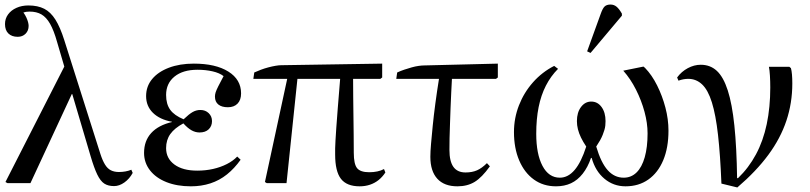

<svg xmlns="http://www.w3.org/2000/svg" viewBox="-20 -806 3565 845"><path d="M558 -59 564 -45Q550 -19 527.5 -3Q505 13 482 13Q456 13 439 2Q422 -9 408 -38Q394 -67 379 -118L298 -392H296L114 0H13L4 -5L263 -513L231 -622Q217 -672 200.5 -701Q184 -730 162.5 -742.5Q141 -755 110 -755Q101 -755 95 -754Q89 -753 83 -751Q91 -740 96 -729Q101 -718 103.5 -708.5Q106 -699 106 -692Q106 -671 92.5 -657.5Q79 -644 58 -644Q32 -644 17 -658.5Q2 -673 2 -700Q2 -724 15.5 -742.5Q29 -761 52.5 -771.5Q76 -782 105 -782Q146 -782 174.5 -767.5Q203 -753 224 -719.5Q245 -686 263 -629L422 -128Q431 -100 442 -82Q453 -64 468 -56.5Q483 -49 503 -49Q518 -49 532 -51.5Q546 -54 558 -59Z M820 14Q759 14 712.5 -4.5Q666 -23 640 -56.5Q614 -90 614 -133Q614 -186 645.5 -220.5Q677 -255 737 -269V-270Q683 -280 653 -309.5Q623 -339 623 -383Q623 -426 649.5 -458Q676 -490 723.5 -508Q771 -526 833 -526Q929 -526 985 -491Q1041 -456 1041 -395Q1041 -366 1025.5 -350Q1010 -334 983 -334Q956 -334 941 -346Q926 -358 926 -381Q926 -390 929 -399.5Q932 -409 940.5 -426Q949 -443 964 -471Q946 -485 915.5 -492Q885 -499 849 -499Q785 -499 748 -469Q711 -439 711 -388Q711 -348 729 -323Q747 -298 788 -281Q812 -304 828 -313Q844 -322 862 -322Q884 -322 898.5 -308Q913 -294 913 -273Q913 -251 898.5 -237Q884 -223 858 -223Q840 -223 823 -232.5Q806 -242 787 -263Q748 -242 729.5 -216Q711 -190 711 -154Q711 -109 747.5 -82Q784 -55 848 -55Q885 -55 918 -62.5Q951 -70 978.5 -84Q1006 -98 1024 -117L1039 -103Q1012 -65 979 -38.5Q946 -12 906 1Q866 14 820 14Z M1563 14Q1506 14 1480.5 -19Q1455 -52 1455 -126Q1455 -139 1455 -153Q1455 -167 1456.5 -188Q1458 -209 1460 -243Q1462 -277 1466.5 -329.5Q1471 -382 1477 -459H1289L1241 0H1154L1146 -5L1244 -459H1095L1099 -487Q1112 -493 1128 -499Q1144 -505 1161 -509.5Q1178 -514 1193 -516.5Q1208 -519 1217 -519L1662 -526V-465L1654 -459H1534Q1534 -420 1534.5 -379Q1535 -338 1535.5 -296.5Q1536 -255 1536.5 -214Q1537 -173 1537 -134Q1537 -84 1551.5 -66Q1566 -48 1605 -48Q1624 -48 1640.5 -51.5Q1657 -55 1670 -62L1676 -47Q1663 -27 1646 -13.5Q1629 0 1608 7Q1587 14 1563 14Z M1993 14Q1935 14 1904.5 -19.5Q1874 -53 1874 -116Q1874 -138 1877 -173Q1880 -208 1884.5 -253Q1889 -298 1896 -350.5Q1903 -403 1912 -459H1724L1728 -487Q1743 -494 1759.5 -499.5Q1776 -505 1792 -509.5Q1808 -514 1822.5 -516Q1837 -518 1847 -518L2171 -526V-465L2163 -459H1969Q1968 -434 1966 -401Q1964 -368 1963 -332.5Q1962 -297 1960.5 -262Q1959 -227 1958.5 -197Q1958 -167 1958 -146Q1958 -96 1975.5 -71.5Q1993 -47 2029 -47Q2058 -47 2079.5 -56.5Q2101 -66 2123 -88L2136 -74Q2101 -25 2069 -5.5Q2037 14 1993 14Z M2427 14Q2371 14 2329.5 -16Q2288 -46 2265 -100Q2242 -154 2242 -225Q2242 -286 2264 -342.5Q2286 -399 2326 -444Q2366 -489 2419 -516L2436 -503Q2404 -471 2382.5 -429Q2361 -387 2350.5 -334.5Q2340 -282 2340 -217Q2340 -128 2367.5 -76Q2395 -24 2444 -24Q2480 -24 2509 -58Q2538 -92 2560 -161Q2546 -182 2537 -200.5Q2528 -219 2523.5 -237Q2519 -255 2519 -273Q2519 -311 2537 -335Q2555 -359 2582 -359Q2610 -359 2627.5 -335Q2645 -311 2645 -273Q2645 -263 2644 -253.5Q2643 -244 2640 -234Q2637 -224 2632.5 -212.5Q2628 -201 2621 -188.5Q2614 -176 2604 -161Q2625 -90 2654.5 -57Q2684 -24 2725 -24Q2758 -24 2781.5 -47Q2805 -70 2817.5 -114Q2830 -158 2830 -219Q2830 -264 2816.5 -314Q2803 -364 2779 -411.5Q2755 -459 2723 -495L2812 -513L2819 -507Q2849 -476 2872 -430Q2895 -384 2908.5 -332.5Q2922 -281 2922 -231Q2922 -156 2899 -101Q2876 -46 2833.5 -16Q2791 14 2733 14Q2680 14 2640 -19.5Q2600 -53 2584 -111H2581Q2567 -70 2544.5 -41.5Q2522 -13 2493 0.5Q2464 14 2427 14ZM2579 -573 2564 -580 2623 -743Q2632 -769 2641 -777.5Q2650 -786 2667 -786Q2682 -786 2693.5 -776.5Q2705 -767 2717 -746V-737Z M3225 19 3155 2Q3150 -124 3140 -212.5Q3130 -301 3113 -355.5Q3096 -410 3070 -434.5Q3044 -459 3009 -459Q2988 -459 2966 -451L2960 -465Q2979 -491 3007 -506Q3035 -521 3064 -521Q3106 -521 3135 -494Q3164 -467 3183 -408Q3202 -349 3212 -253.5Q3222 -158 3224 -22H3228Q3275 -67 3307 -126.5Q3339 -186 3354.5 -260Q3370 -334 3370 -421Q3370 -448 3368.5 -473Q3367 -498 3364 -512H3454L3461 -506Q3464 -495 3465.5 -478Q3467 -461 3467 -439Q3467 -353 3441 -275Q3415 -197 3361.5 -124.5Q3308 -52 3225 19Z"/></svg>

Font: Literata 60pt
Style: Regular
Weight: 400
Designer: Latin by Veronika Burian and Jose Scaglione. Greek by Irene Vlachou. Cyrillic by Vera Evstafieva.
Foundry: TypeTogether
Version: Version 3.002